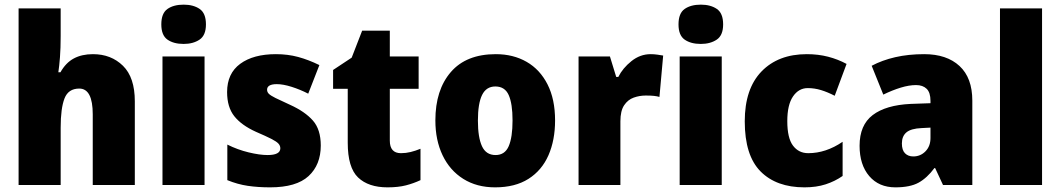

<svg xmlns="http://www.w3.org/2000/svg" viewBox="-20 -796 4563 826"><path d="M241 -641Q241 -589 238 -550Q235 -511 231 -485H240Q263 -526 297.5 -544.5Q332 -563 380 -563Q458 -563 509 -513Q560 -463 560 -360V0H379V-304Q379 -415 321 -415Q274 -415 257.5 -372.5Q241 -330 241 -247V0H60V-760H241Z M770 -776Q812 -776 839 -757.5Q866 -739 866 -691Q866 -644 838.5 -625.5Q811 -607 770 -607Q727 -607 700.5 -625.5Q674 -644 674 -691Q674 -739 700.5 -757.5Q727 -776 770 -776ZM860 -553V0H679V-553Z M1360 -170Q1360 -87 1307.5 -38.5Q1255 10 1142 10Q1090 10 1046 3.5Q1002 -3 958 -21V-174Q1002 -152 1049.5 -140.5Q1097 -129 1131 -129Q1186 -129 1186 -158Q1186 -169 1178 -178Q1170 -187 1147.5 -198.5Q1125 -210 1081 -229Q1019 -257 988 -296Q957 -335 957 -400Q957 -480 1013.5 -521.5Q1070 -563 1167 -563Q1218 -563 1262.5 -551Q1307 -539 1354 -516L1306 -393Q1271 -411 1234.5 -422.5Q1198 -434 1171 -434Q1129 -434 1129 -410Q1129 -400 1136.5 -392.5Q1144 -385 1165 -374.5Q1186 -364 1228 -345Q1292 -316 1326 -277.5Q1360 -239 1360 -170Z M1705 -137Q1726 -137 1746.5 -142Q1767 -147 1789 -156V-21Q1759 -7 1726 1.5Q1693 10 1647 10Q1565 10 1520.5 -32.5Q1476 -75 1476 -182V-414H1413V-495L1493 -548L1538 -664H1657V-553H1781V-414H1657V-191Q1657 -137 1705 -137Z M2368 -278Q2368 -193 2339.5 -128Q2311 -63 2253.5 -26.5Q2196 10 2110 10Q2031 10 1973 -26.5Q1915 -63 1884 -128Q1853 -193 1853 -278Q1853 -409 1919.5 -486Q1986 -563 2113 -563Q2188 -563 2245.5 -530Q2303 -497 2335.5 -433Q2368 -369 2368 -278ZM2036 -277Q2036 -205 2053.5 -167Q2071 -129 2112 -129Q2152 -129 2168.5 -167Q2185 -205 2185 -278Q2185 -350 2168.5 -387Q2152 -424 2111 -424Q2072 -424 2054 -387.5Q2036 -351 2036 -277Z M2779 -563Q2793 -563 2807.5 -561Q2822 -559 2833 -557L2817 -379Q2807 -382 2793.5 -383.5Q2780 -385 2758 -385Q2731 -385 2706 -376Q2681 -367 2665 -343Q2649 -319 2649 -274V0H2469V-553H2604L2631 -465H2640Q2659 -503 2696.5 -533Q2734 -563 2779 -563Z M2995 -776Q3037 -776 3064 -757.5Q3091 -739 3091 -691Q3091 -644 3063.5 -625.5Q3036 -607 2995 -607Q2952 -607 2925.5 -625.5Q2899 -644 2899 -691Q2899 -739 2925.5 -757.5Q2952 -776 2995 -776ZM3085 -553V0H2904V-553Z M3441 10Q3320 10 3252 -58.5Q3184 -127 3184 -274Q3184 -414 3256 -488.5Q3328 -563 3451 -563Q3500 -563 3542.5 -552Q3585 -541 3622 -521L3571 -384Q3540 -400 3512 -408.5Q3484 -417 3455 -417Q3416 -417 3391.5 -381Q3367 -345 3367 -275Q3367 -202 3391.5 -169.5Q3416 -137 3457 -137Q3533 -137 3605 -186V-39Q3572 -16 3532 -3Q3492 10 3441 10Z M3956 -563Q4053 -563 4108 -512Q4163 -461 4163 -363V0H4037L4003 -73H4000Q3968 -30 3931.5 -10Q3895 10 3832 10Q3761 10 3719.5 -38.5Q3678 -87 3678 -169Q3678 -258 3734.5 -301Q3791 -344 3898 -349L3983 -352V-362Q3983 -398 3966.5 -414Q3950 -430 3921 -430Q3891 -430 3855 -419Q3819 -408 3780 -389L3730 -513Q3775 -537 3831.5 -550Q3888 -563 3956 -563ZM3945 -245Q3899 -243 3879.5 -226.5Q3860 -210 3860 -179Q3860 -150 3873.5 -136.5Q3887 -123 3909 -123Q3940 -123 3961.5 -145Q3983 -167 3983 -202V-247Z M4463 0H4282V-760H4463Z"/></svg>

Font: Noto Sans Lao SemiCondensed Black
Style: Regular
Weight: 900
Width: 4
Designer: Monotype Design Team
Foundry: Monotype Imaging Inc.
Version: Version 2.003; ttfautohint (v1.8.4.7-5d5b)